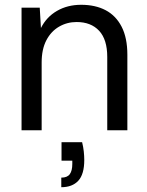

<svg xmlns="http://www.w3.org/2000/svg" viewBox="-20 -544 615 802"><path d="M70 0V-512H146L151 -427Q174 -473 218 -498.5Q262 -524 319 -524Q378 -524 421 -501.5Q464 -479 488 -432.5Q512 -386 512 -315V0H428V-306Q428 -379 394 -415.5Q360 -452 300 -452Q260 -452 226.5 -432.5Q193 -413 173.5 -375.5Q154 -338 154 -283V0ZM236 238V198Q261 198 271.5 183.5Q282 169 282 141V127H237V50H323Q328 70 330 89Q332 108 332 124Q332 184 307 211Q282 238 236 238Z"/></svg>

Font: DM Sans 12pt
Style: Regular
Weight: 400
Version: Version 4.004;gftools[0.9.30]